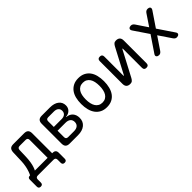

<svg xmlns="http://www.w3.org/2000/svg" viewBox="164 -1546 2673 2673"><g transform="rotate(-45 1500.0 -210.0)"><path d="M65 140Q45 140 35 130Q25 120 25 100V-37Q25 -57 35 -67Q45 -77 65 -77H70Q81 -97 93 -131Q105 -165 113.5 -208Q122 -251 124 -298L130 -470Q132 -511 151 -530.5Q170 -550 211 -550H425Q466 -550 485.5 -530.5Q505 -511 505 -470V-77H515Q545 -77 560 -62Q575 -47 575 -17V100Q575 120 565 130Q555 140 535 140Q515 140 505 130Q495 120 495 100V40Q495 20 485 10Q475 0 455 0H145Q125 0 115 10Q105 20 105 40V100Q105 120 95 130Q85 140 65 140ZM415 -430Q415 -450 405 -460Q395 -470 375 -470H257Q237 -470 227 -460Q217 -450 216 -430L212 -298Q210 -247 203 -203Q196 -159 185 -126.5Q174 -94 164 -77H415Z M772 0Q731 0 711.5 -19.5Q692 -39 692 -80V-470Q692 -511 711.5 -530.5Q731 -550 772 -550H933Q1016 -550 1064 -513Q1112 -476 1112 -412Q1112 -365 1081 -334Q1050 -303 999 -299V-295Q1059 -290 1092 -252.5Q1125 -215 1125 -155Q1125 -83 1074.5 -41.5Q1024 0 936 0ZM780 -246V-119Q780 -99 790 -89Q800 -79 820 -79H936Q984 -79 1010 -101Q1036 -123 1036 -163Q1036 -202 1010 -224Q984 -246 936 -246ZM820 -471Q800 -471 790 -461Q780 -451 780 -431V-320H933Q975 -320 999 -340Q1023 -360 1023 -396Q1023 -431 999 -451Q975 -471 933 -471Z M1500 10Q1442 10 1400 -11.5Q1358 -33 1330 -71Q1302 -109 1288.5 -161.5Q1275 -214 1275 -276Q1275 -338 1288 -390Q1301 -442 1329 -479.5Q1357 -517 1399.5 -538.5Q1442 -560 1500 -560Q1559 -560 1601.5 -538.5Q1644 -517 1671.5 -479.5Q1699 -442 1712 -390Q1725 -338 1725 -276Q1725 -214 1711.5 -161.5Q1698 -109 1670.5 -71Q1643 -33 1600.5 -11.5Q1558 10 1500 10ZM1500 -80Q1535 -80 1560.5 -94.5Q1586 -109 1602.5 -134.5Q1619 -160 1627 -196.5Q1635 -233 1635 -276Q1635 -319 1627.5 -354.5Q1620 -390 1603.5 -415.5Q1587 -441 1561.5 -455.5Q1536 -470 1500 -470Q1464 -470 1438.5 -455.5Q1413 -441 1396.5 -415.5Q1380 -390 1372.5 -354Q1365 -318 1365 -275Q1365 -232 1373 -196Q1381 -160 1397.5 -134.5Q1414 -109 1439.5 -94.5Q1465 -80 1500 -80Z M1880 -68V-515Q1880 -538 1891 -549Q1902 -560 1925 -560Q1948 -560 1959 -549Q1970 -538 1970 -515V-140Q1972 -134 1974 -134Q1976 -134 1976.5 -135.5Q1977 -137 1979 -140L2174 -510Q2186 -533 2201 -546.5Q2216 -560 2242 -560Q2281 -560 2300.5 -540.5Q2320 -521 2320 -482V-35Q2320 -12 2309 -1Q2298 10 2275 10Q2252 10 2241 -1Q2230 -12 2230 -35V-410Q2228 -416 2226 -416Q2224 -416 2223.5 -414.5Q2223 -413 2221 -410L2026 -40Q2014 -17 1999 -3.5Q1984 10 1958 10Q1919 10 1899.5 -9.5Q1880 -29 1880 -68Z M2900 -500 2753 -283 2911 -49Q2921 -35 2921 -24Q2921 -13 2914.5 -5.5Q2908 2 2897.5 6Q2887 10 2876 10Q2860 10 2847.5 2.5Q2835 -5 2825 -20L2700 -205L2575 -20Q2565 -6 2552.5 2Q2540 10 2524 10Q2513 10 2502.5 6Q2492 2 2485.5 -5.5Q2479 -13 2479 -24Q2479 -35 2489 -49L2647 -283L2500 -500Q2490 -515 2490 -526.5Q2490 -538 2496.5 -545.5Q2503 -553 2513.5 -556.5Q2524 -560 2535 -560Q2552 -560 2564.5 -552Q2577 -544 2587 -530L2700 -362L2813 -530Q2823 -545 2836 -552.5Q2849 -560 2866 -560Q2877 -560 2887.5 -556.5Q2898 -553 2904 -545.5Q2910 -538 2910 -526.5Q2910 -515 2900 -500Z"/></g></svg>

Font: Maple Mono NL
Style: Regular
Weight: 400
Monospace: yes
Designer: subframe7536
Version: Version 7.000